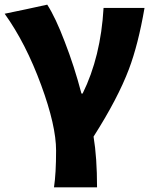

<svg xmlns="http://www.w3.org/2000/svg" viewBox="-23 -603 660 825"><path d="M209 202Q218 142 218 44Q218 -63 154 -237Q88 -417 -3 -544L88 -563L180 -583Q216 -527 255 -424Q296 -319 327 -201H332Q410 -359 422 -569H598Q571 -412 531 -306Q483 -179 379 -16Q394 74 394 202Z"/></svg>

Font: GenSekiGothic TW H
Style: Regular
Weight: 900
Version: Version 1.501;PS 1;hotconv 16.6.51;makeotf.lib2.5.65220